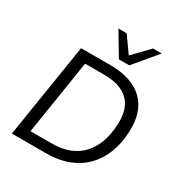

<svg xmlns="http://www.w3.org/2000/svg" viewBox="-211 -1092 1182 1247"><g transform="rotate(30 380.5 -468.5)"><path d="M57 0 169 -705H387Q553 -705 636.5 -622.5Q720 -540 711 -387Q707 -302 680 -231.5Q653 -161 603 -109Q553 -57 480 -28.5Q407 0 310 0ZM154 -74H314Q391 -74 447.5 -97.5Q504 -121 541.5 -163.5Q579 -206 599 -263.5Q619 -321 622 -391Q630 -510 569.5 -570.5Q509 -631 384 -631H242ZM418 -765 315 -937H377L461 -819L575 -937H640L496 -765Z"/></g></svg>

Font: Nunito Sans 10pt
Style: Italic
Weight: 400
Italic angle: -9°
Designer: Vernon Adams
Foundry: Vernon Adams
Version: Version 3.101;gftools[0.9.27]